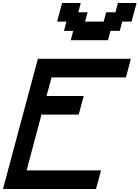

<svg xmlns="http://www.w3.org/2000/svg" viewBox="-20 -1270 937 1290"><path d="M0 0H625Q630.9 -21 642.1 -62.5Q653.3 -104 658.7 -125H158.7Q175.3 -187.5 208.7 -312.5Q242.2 -437.5 258.8 -500H508.8Q514.2 -520.5 525.6 -562.3Q537.1 -604 542.5 -625H292.5Q298.3 -646 309.6 -687.7Q320.8 -729.5 326.2 -750H826.2Q831.5 -770.5 842.8 -812.5Q854 -854.5 859.4 -875H234.4Q195.3 -729 117.2 -437.5Q39.1 -146 0 0ZM455.6 -1000H705.6L722.2 -1062.5H784.7L801.3 -1125H863.8Q869.6 -1146 880.9 -1187.5Q892.1 -1229 897.5 -1250H772.5L755.9 -1187.5H693.4L676.3 -1125H551.3L568.4 -1187.5H505.9L522.5 -1250H397.5Q391.6 -1229 380.4 -1187.5Q369.1 -1146 363.8 -1125H426.3L409.7 -1062.5H472.2Z"/></svg>

Font: Faithful 32x
Style: Oblique
Weight: 400
Foundry: Faithful Resource Pack
Version: Version 1.0; January 27, 2023